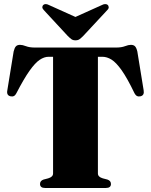

<svg xmlns="http://www.w3.org/2000/svg" viewBox="-20 -937 752 957"><path d="M154 -700H558.5Q585.5 -700 603 -706.8Q620.5 -713.5 632 -713.5Q646 -713.5 653 -706.2Q660 -699 664.5 -680.5L696 -487Q700.5 -461.5 680 -457Q660.5 -452.5 650.5 -472Q614.5 -547 586.8 -586.2Q559 -625.5 536 -639.8Q513 -654 490.5 -654H468V-72.5Q468 -55 492.5 -48L515.5 -42Q533 -36 533 -20Q533 0 507.5 0H205Q179.5 0 179.5 -20Q179.5 -36 197 -42L220 -48Q244.5 -55 244.5 -72.5V-654H222Q200.5 -654 177.8 -638.8Q155 -623.5 127 -584Q99 -544.5 61.5 -472Q52 -452.5 32.5 -457Q11.5 -461.5 16.5 -487L48 -680.5Q52.5 -699 59.5 -706.2Q66.5 -713.5 80 -713.5Q92 -713.5 109.5 -706.8Q127 -700 154 -700ZM395 -758Q385 -748 377 -742Q369 -736 356 -736Q343.5 -736 335.5 -742Q327.5 -748 317.5 -758L198 -887Q190.5 -895 191 -901.8Q191.5 -908.5 196 -912.5Q206.5 -921.5 226 -911L356 -852.5L486 -911Q505.5 -921.5 517 -912.5Q521 -908.5 521.8 -901.5Q522.5 -894.5 515 -887Z"/></svg>

Font: Fraunces 72pt Black
Style: Regular
Weight: 900
Version: Version 1.000;[0bf87f6ff]